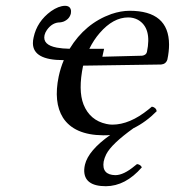

<svg xmlns="http://www.w3.org/2000/svg" viewBox="-20 -456 602 661"><path d="M468.3 120.1Q412.1 184.6 344.7 185.1Q267.6 185.1 270 127.4Q270.5 119.1 272.5 110.8Q284.2 62 359.4 8.8Q347.2 10.3 335 9.8Q235.4 8.8 196.8 -50.8Q163.6 -104 182.1 -192.9Q188.5 -222.7 199.7 -249H197.8Q93.8 -249 93.3 -307.1Q93.3 -316.9 95.7 -327.1Q107.4 -382.3 155.8 -417.5Q181.6 -435.5 203.6 -436Q222.7 -436 224.6 -418.5Q224.6 -414.1 224.1 -410.2Q219.7 -390.6 199.2 -381.8Q192.4 -379.4 186.5 -378.9Q160.2 -378.9 141.6 -353Q135.3 -343.8 133.3 -335Q126 -301.3 175.8 -292Q194.3 -288.6 219.7 -288.1Q272.9 -375.5 363.3 -407.7Q396.5 -418.9 426.3 -418.9Q561.5 -418.9 562 -302.7Q562 -278.3 556.2 -251Q551.3 -235.4 534.7 -233.9L266.1 -230Q248.5 -145 267.6 -96.2Q289.6 -41.5 346.2 -29.3Q356.9 -26.9 366.7 -26.9Q426.8 -26.9 491.7 -79.6Q497.6 -84.5 502.9 -88.9Q517.6 -85.9 519.5 -73.2Q482.4 -35.6 439.5 -14.6Q363.8 39.6 345.7 75.2Q339.4 87.9 336.9 100.1Q329.6 146 377 147Q405.8 147 444.3 114.7Q447.8 111.8 451.7 108.9Q463.9 110.4 468.3 120.1ZM287.6 -288.1H338.4Q334.5 -270.5 334 -268.1L332.5 -260.7L469.2 -264.2Q482.9 -266.1 485.8 -276.9Q503.4 -359.9 455.1 -387.7Q439.5 -396 421.4 -396Q369.6 -396 323.2 -342.3Q302.7 -318.8 287.6 -288.1Z"/></svg>

Font: Linux Libertine Display Slanted O
Style: Slanted
Weight: 400
Designer: Philipp H. Poll
Foundry: Philipp H. Poll
Version: Version 5.0.9